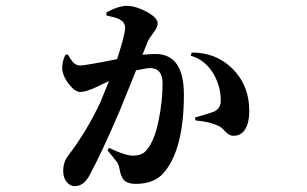

<svg xmlns="http://www.w3.org/2000/svg" viewBox="-20 -598 1040 651"><path d="M404.3 -503.9Q404.3 -509.8 402.3 -514.2Q400.4 -518.6 398.4 -522Q396.5 -525.4 391.1 -528.8Q385.7 -532.2 382.8 -533.7Q379.9 -535.2 372.6 -537.6Q365.2 -540 362.3 -540.5Q359.4 -541 351.1 -543Q342.8 -544.9 340.8 -545.9V-555.7Q380.9 -578.1 411.1 -578.1Q439.5 -578.1 477.1 -558.1Q514.6 -538.1 514.6 -518.6Q514.6 -505.9 500.5 -487.3Q486.3 -468.8 481.4 -458L462.9 -412.1Q488.3 -415 506.8 -415Q603.5 -415 603.5 -277.3Q603.5 -88.9 533.2 -9.8Q501 25.4 440.4 25.4Q414.1 25.4 401.9 14.2Q389.6 2.9 384.8 -27.3Q382.8 -39.1 376.5 -48.3Q370.1 -57.6 344.7 -87.9L349.6 -96.7Q404.3 -70.3 430.7 -70.3Q462.9 -70.3 477.5 -89.8Q502.9 -119.1 517.1 -186Q531.2 -252.9 531.2 -314.5Q531.2 -367.2 488.3 -367.2Q478.5 -367.2 441.4 -359.4Q439.5 -355.5 385.7 -221.7Q327.1 -85 284.2 -4.9Q264.6 33.2 233.4 33.2Q217.8 33.2 206.1 19Q194.3 4.9 194.3 -18.6Q194.3 -48.8 211.9 -71.3Q272.5 -150.4 319.3 -249Q330.1 -274.4 349.6 -323.2Q332 -314.5 306.6 -302.7Q270.5 -286.1 252 -286.1Q235.4 -286.1 215.3 -310.5Q195.3 -335 191.4 -359.4Q188.5 -384.8 201.2 -411.1L209 -414.1Q221.7 -392.6 230.5 -384.3Q239.3 -376 252 -376Q269.5 -376 377 -397.5Q404.3 -481.4 404.3 -503.9ZM627 -409.2 629.9 -419.9Q709 -419.9 761.7 -371.1Q825.2 -313.5 825.2 -220.7Q825.2 -182.6 811.5 -160.2Q797.9 -137.7 772.5 -137.7Q757.8 -136.7 743.7 -152.3Q729.5 -168 718.8 -171.9Q690.4 -185.5 643.6 -189.5L640.6 -199.2Q694.3 -214.8 706.1 -219.7Q728.5 -230.5 728.5 -256.8Q728.5 -302.7 706.1 -343.8Q678.7 -393.6 627 -409.2Z"/></svg>

Font: GenRyuMin TW TTF Bold
Style: Regular
Weight: 700
Version: Version 1.300